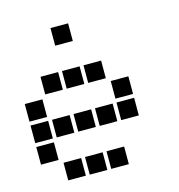

<svg xmlns="http://www.w3.org/2000/svg" viewBox="-103 -782 805 863"><g transform="rotate(-15 300.0 -350.0)"><path d="M210 -691Q209 -691 209 -691Q209 -691 209 -690V-610Q209 -609 209 -609Q209 -609 210 -609H290Q291 -609 291 -609Q291 -609 291 -610V-690Q291 -691 291 -691Q291 -691 290 -691ZM110 -491Q109 -491 109 -491Q109 -491 109 -490V-410Q109 -409 109 -409Q109 -409 110 -409H190Q191 -409 191 -409Q191 -409 191 -410V-490Q191 -491 191 -491Q191 -491 190 -491ZM210 -491Q209 -491 209 -491Q209 -491 209 -490V-410Q209 -409 209 -409Q209 -409 210 -409H290Q291 -409 291 -409Q291 -409 291 -410V-490Q291 -491 291 -491Q291 -491 290 -491ZM310 -491Q309 -491 309 -491Q309 -491 309 -490V-410Q309 -409 309 -409Q309 -409 310 -409H390Q391 -409 391 -409Q391 -409 391 -410V-490Q391 -491 391 -491Q391 -491 390 -491ZM10 -391Q9 -391 9 -391Q9 -391 9 -390V-310Q9 -309 9 -309Q9 -309 10 -309H90Q91 -309 91 -309Q91 -309 91 -310V-390Q91 -391 91 -391Q91 -391 90 -391ZM410 -391Q409 -391 409 -391Q409 -391 409 -390V-310Q409 -309 409 -309Q409 -309 410 -309H490Q491 -309 491 -309Q491 -309 491 -310V-390Q491 -391 491 -391Q491 -391 490 -391ZM10 -291Q9 -291 9 -291Q9 -291 9 -290V-210Q9 -209 9 -209Q9 -209 10 -209H90Q91 -209 91 -209Q91 -209 91 -210V-290Q91 -291 91 -291Q91 -291 90 -291ZM110 -291Q109 -291 109 -291Q109 -291 109 -290V-210Q109 -209 109 -209Q109 -209 110 -209H190Q191 -209 191 -209Q191 -209 191 -210V-290Q191 -291 191 -291Q191 -291 190 -291ZM210 -291Q209 -291 209 -291Q209 -291 209 -290V-210Q209 -209 209 -209Q209 -209 210 -209H290Q291 -209 291 -209Q291 -209 291 -210V-290Q291 -291 291 -291Q291 -291 290 -291ZM310 -291Q309 -291 309 -291Q309 -291 309 -290V-210Q309 -209 309 -209Q309 -209 310 -209H390Q391 -209 391 -209Q391 -209 391 -210V-290Q391 -291 391 -291Q391 -291 390 -291ZM410 -291Q409 -291 409 -291Q409 -291 409 -290V-210Q409 -209 409 -209Q409 -209 410 -209H490Q491 -209 491 -209Q491 -209 491 -210V-290Q491 -291 491 -291Q491 -291 490 -291ZM10 -191Q9 -191 9 -191Q9 -191 9 -190V-110Q9 -109 9 -109Q9 -109 10 -109H90Q91 -109 91 -109Q91 -109 91 -110V-190Q91 -191 91 -191Q91 -191 90 -191ZM110 -91Q109 -91 109 -91Q109 -91 109 -90V-10Q109 -9 109 -9Q109 -9 110 -9H190Q191 -9 191 -9Q191 -9 191 -10V-90Q191 -91 191 -91Q191 -91 190 -91ZM210 -91Q209 -91 209 -91Q209 -91 209 -90V-10Q209 -9 209 -9Q209 -9 210 -9H290Q291 -9 291 -9Q291 -9 291 -10V-90Q291 -91 291 -91Q291 -91 290 -91ZM310 -91Q309 -91 309 -91Q309 -91 309 -90V-10Q309 -9 309 -9Q309 -9 310 -9H390Q391 -9 391 -9Q391 -9 391 -10V-90Q391 -91 391 -91Q391 -91 390 -91Z"/></g></svg>

Font: Doto ExtraBold
Style: Regular
Weight: 800
Monospace: yes
Version: Version 1.000